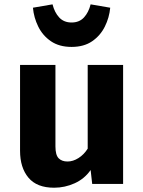

<svg xmlns="http://www.w3.org/2000/svg" viewBox="-20 -842 655 879"><path d="M233.8 -544.6V-171.8Q233.8 -132.3 248.5 -117.4Q263.1 -102.6 289.2 -102.6Q314.4 -102.6 339.5 -118.5Q364.6 -134.4 381.5 -161.5V-544.6H543.6V0H402.1L394.9 -63.6Q367.2 -23.6 322.1 -3.1Q276.9 17.4 227.7 17.4Q148.7 17.4 110.3 -28.5Q71.8 -74.4 71.8 -151.8V-544.6ZM307.7 -627.2Q251.3 -627.2 213.3 -653.1Q175.4 -679 155.1 -720.3Q134.9 -761.5 130.8 -806.7L220.5 -822.1Q229.7 -785.1 251 -762.1Q272.3 -739 307.7 -739Q343.1 -739 364.4 -762.1Q385.6 -785.1 394.9 -822.1L484.6 -806.7Q480.5 -761.5 460 -720.3Q439.5 -679 401.8 -653.1Q364.1 -627.2 307.7 -627.2Z"/></svg>

Font: FiraCode Nerd Font
Style: Bold
Weight: 700
Designer: Carrois Corporate, Edenspiekermann AG, Nikita Prokopov
Foundry: Carrois Corporate, Edenspiekermann AG, Nikita Prokopov
Version: Version 6.002;Nerd Fonts 2.1.0